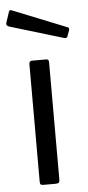

<svg xmlns="http://www.w3.org/2000/svg" viewBox="-60 -784 373 816"><g transform="rotate(-5 126.5 -376.0)"><path d="M161 -17Q161 -7 157.5 -3.5Q154 0 143 0H92Q83 0 80 -3Q77 -6 77 -14V-516Q77 -530 89 -530H150Q161 -530 161 -517ZM10 -746Q13 -754 21 -751L253 -658Q261 -655 257 -644L249 -622Q248 -616 244.5 -614.5Q241 -613 234 -614L5 -683Q-10 -688 -5 -701Z"/></g></svg>

Font: Libre Franklin Thin
Style: Regular
Weight: 400
Version: Version 3.000